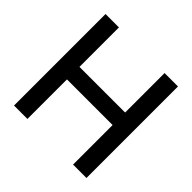

<svg xmlns="http://www.w3.org/2000/svg" viewBox="-179 -894 1068 1068"><g transform="rotate(45 355.0 -360.0)"><path d="M175.5 0V-311H534.5V0H640V-720H534.5V-409.5H175.5V-720H70V0Z"/></g></svg>

Font: Vela Sans SemBd
Style: Regular
Weight: 600
Designer: Principal design: Mikhail Sharanda - project Manrope.
Design modification: Ravid Balaliev
Foundry: Mikhail Sharanda
Version: Version 1.001